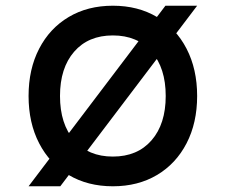

<svg xmlns="http://www.w3.org/2000/svg" viewBox="-20 -636 790 672"><path d="M80 -300Q80 -394 117 -465.5Q154 -537 220.5 -576.5Q287 -616 375 -616Q463 -616 529.5 -576.5Q596 -537 633 -465.5Q670 -394 670 -300Q670 -206 633 -134.5Q596 -63 529.5 -23.5Q463 16 375 16Q287 16 220.5 -23.5Q154 -63 117 -134.5Q80 -206 80 -300ZM560 -300Q560 -398 510.5 -455Q461 -512 375 -512Q289 -512 239.5 -455Q190 -398 190 -300Q190 -202 239.5 -145Q289 -88 375 -88Q461 -88 510.5 -145Q560 -202 560 -300ZM670 -616 191 16H80L559 -616Z"/></svg>

Font: Martian Mono VF sWd Rg
Style: Regular
Weight: 400
Width: 6
Monospace: yes
Designer: Roman Shamin
Foundry: Evil Martians
Version: Version 1.100